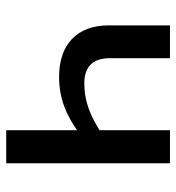

<svg xmlns="http://www.w3.org/2000/svg" viewBox="6 -586 579 632"><g transform="rotate(90 296.0 -269.5)"><path d="M171 -539H63V-337C63 -235 124 -174 232 -174C305 -174 357 -198 408 -233V0H517V-539H408V-307C358 -276 312 -257 254 -257C200 -257 171 -284 171 -342Z"/></g></svg>

Font: Noto Sans Thai Medium
Style: Regular
Weight: 500
Designer: Monotype Design Team
Foundry: Monotype Imaging Inc.
Version: Version 1.901